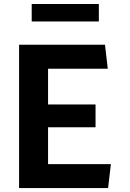

<svg xmlns="http://www.w3.org/2000/svg" viewBox="-20 -958 660 978"><path d="M77.2 0V-730H224.8V0ZM530.7 0H151.4V-122.1H544.8ZM466.7 -309.9H163.9V-425.8H466.7ZM151.4 -607.9V-730H514.8L529 -607.9ZM141.5 -937.6H483.5V-848.8H141.5Z"/></svg>

Font: Monaspace Krypton Var
Style: Regular
Weight: 400
Designer: Riley Cran and the Lettermatic Team
Version: Version 1.101 (Monaspace Krypton Var)